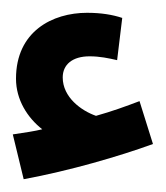

<svg xmlns="http://www.w3.org/2000/svg" viewBox="-20 -858 259 300"><path d="M17 -578C88 -591 167 -614 219 -633L198 -700C177 -692 155 -684 130 -677C107 -685 78 -706 78 -737C78 -757 93 -770 120 -770C136 -770 150 -767 163 -764L171 -830C156 -835 138 -838 116 -838C62 -838 5 -809 5 -735C5 -702 23 -674 46 -656C34 -653 20 -651 0 -648Z"/></svg>

Font: Noto Sans Arabic UI XBd
Style: Regular
Weight: 800
Designer: Monotype Design Team, Nadine Chahine and Nizar Qandah
Foundry: Monotype Imaging Inc.
Version: Version 2.010